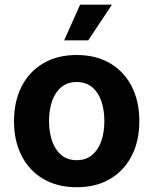

<svg xmlns="http://www.w3.org/2000/svg" viewBox="-20 -787 653 818"><path d="M306.7 10.7Q224.6 10.7 164.6 -24.6Q104.6 -59.9 72.1 -123.3Q39.7 -186.6 39.7 -270.6Q39.7 -355.2 72.1 -418.7Q104.6 -482.2 164.6 -517.4Q224.6 -552.7 306.7 -552.7Q389.1 -552.7 448.9 -517.4Q508.7 -482.2 541.2 -418.7Q573.6 -355.2 573.6 -270.6Q573.6 -186.6 541.2 -123.3Q508.7 -59.9 448.9 -24.6Q389.1 10.7 306.7 10.7ZM306.7 -104.6Q345.8 -104.6 372.1 -126.3Q398.4 -148.1 411.5 -185.8Q424.6 -223.5 424.6 -271.1Q424.6 -319.2 411.5 -356.8Q398.4 -394.3 372.1 -415.9Q345.8 -437.5 306.7 -437.5Q267.6 -437.5 241.4 -415.9Q215.2 -394.3 202.1 -356.9Q188.9 -319.5 188.9 -271.1Q188.9 -223.5 202.1 -185.8Q215.2 -148.1 241.4 -126.3Q267.6 -104.6 306.7 -104.6ZM253.4 -615.1 321.2 -767.1H457L356 -615.1Z"/></svg>

Font: Inter Variable LoSnoCo
Style: Regular
Weight: 400
Designer: Rasmus Andersson
Foundry: rsms
Version: Version 4.000;git-a52131595; featfreeze: case,dlig,ss01,ss02